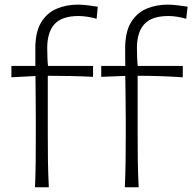

<svg xmlns="http://www.w3.org/2000/svg" viewBox="-20 -794 822 814"><path d="M509.3 0Q511.7 -58.1 512.5 -112.1Q513.2 -166 513.2 -229.5V-279.8Q513.2 -323.2 512.5 -370.4Q511.7 -417.5 511.2 -472.2L409.2 -468.3V-514.6H511.2Q510.7 -532.7 510.7 -551.3Q510.7 -569.8 510.7 -589.8Q510.7 -658.7 535.4 -699.2Q560.1 -739.7 601.1 -757.1Q642.1 -774.4 690.9 -774.4Q710.9 -774.4 735.6 -771.2Q760.3 -768.1 775.4 -765.6L769.5 -714.4Q753.4 -719.2 732.7 -722.7Q711.9 -726.1 693.8 -726.1Q623.5 -726.1 592 -691.9Q560.5 -657.7 560.5 -589.8Q560.5 -569.8 561.5 -547.1Q562.5 -524.4 564 -514.6H754.9V-466.3Q706.1 -469.7 658.4 -471.2Q610.8 -472.7 563.5 -472.7V-229.5Q563.5 -166 564.2 -112.1Q564.9 -58.1 567.9 0ZM128.4 0Q130.9 -58.1 131.3 -112.1Q131.8 -166 131.8 -229.5V-279.8Q131.8 -323.2 131.3 -370.1Q130.9 -417 130.4 -471.7L28.3 -466.3V-514.6H129.9Q129.9 -532.7 129.9 -551.3Q129.9 -569.8 129.9 -589.8Q129.9 -658.7 154.5 -699.2Q179.2 -739.7 220.5 -757.1Q261.7 -774.4 310.5 -774.4Q330.6 -774.4 355 -771.2Q379.4 -768.1 394.5 -765.6L389.6 -714.4Q373.5 -719.2 352.3 -722.7Q331.1 -726.1 313 -726.1Q242.7 -726.1 211.4 -691.9Q180.2 -657.7 180.2 -589.8Q180.2 -569.8 181.2 -547.1Q182.1 -524.4 183.6 -514.6H374.5V-468.3Q325.7 -470.7 277.8 -471.7Q230 -472.7 182.6 -472.7V-229.5Q182.6 -166 183.3 -112.1Q184.1 -58.1 187 0Z"/></svg>

Font: Pinar-DS3-FD Light
Style: Regular
Weight: 300
Designer: Amin Abedi
Version: Version 3.000